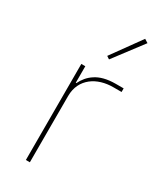

<svg xmlns="http://www.w3.org/2000/svg" viewBox="-192 -813 725 876"><g transform="rotate(30 170.5 -375.5)"><path d="M105 0V-506H126V-419H129C141 -443 157 -464 182 -480C206 -496 240 -506 287 -506H328V-487H284C243 -487 203 -476 174 -453C145 -430 126 -396 126 -349V0ZM204 -587 189 -597 300 -751 319 -739Z"/></g></svg>

Font: Plexus Sans Thin
Style: Regular
Weight: 250
Version: Version 2.001;PS 002.001;hotconv 1.0.70;makeotf.lib2.5.58329